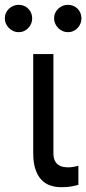

<svg xmlns="http://www.w3.org/2000/svg" viewBox="-64 -770 358 797"><path d="M157.7 -545.5V-134.9Q157.7 -115.8 163.2 -104Q168.7 -92.3 177.7 -85.9Q186.8 -79.5 198 -77.4Q209.2 -75.3 220.2 -75.3Q225.5 -75.3 231.5 -76Q237.6 -76.7 243.4 -77.8Q249.3 -78.8 254.1 -80.1Q258.9 -81.3 261.4 -82.4V-2.8Q250.7 0.4 233.3 3.7Q215.9 7.1 190.3 7.1Q165.5 7.1 144 -0.4Q122.5 -7.8 107.1 -24.5Q91.6 -41.2 82.7 -68.4Q73.9 -95.5 73.9 -134.9V-545.5ZM12.8 -636.4Q1.8 -636.4 -8.5 -641Q-18.8 -645.6 -26.8 -653.6Q-34.8 -661.6 -39.4 -671.9Q-44 -682.2 -44 -693.2Q-44 -705.6 -39.4 -715.9Q-34.8 -726.2 -26.8 -733.8Q-18.8 -741.5 -8.5 -745.7Q1.8 -750 12.8 -750Q25.2 -750 35.5 -745.7Q45.8 -741.5 53.4 -733.8Q61.1 -726.2 65.3 -715.9Q69.6 -705.6 69.6 -693.2Q69.6 -682.2 65.3 -671.9Q61.1 -661.6 53.4 -653.6Q45.8 -645.6 35.5 -641Q25.2 -636.4 12.8 -636.4ZM217.3 -636.4Q206.3 -636.4 196 -641Q185.7 -645.6 177.7 -653.6Q169.7 -661.6 165.1 -671.9Q160.5 -682.2 160.5 -693.2Q160.5 -705.6 165.1 -715.9Q169.7 -726.2 177.7 -733.8Q185.7 -741.5 196 -745.7Q206.3 -750 217.3 -750Q229.8 -750 240.1 -745.7Q250.4 -741.5 258 -733.8Q265.6 -726.2 269.9 -715.9Q274.1 -705.6 274.1 -693.2Q274.1 -682.2 269.9 -671.9Q265.6 -661.6 258 -653.6Q250.4 -645.6 240.1 -641Q229.8 -636.4 217.3 -636.4Z"/></svg>

Font: Interop
Style: Regular
Weight: 400
Designer: Rasmus Andersson, Google, Jang Haemin
Foundry: jhaemin
Version: Version 1.008